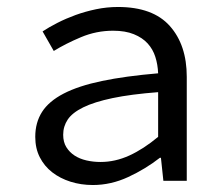

<svg xmlns="http://www.w3.org/2000/svg" viewBox="-20 -518 640 550"><path d="M246 12Q212 12 182 2.5Q152 -7 129.5 -24.5Q107 -42 94 -67.5Q81 -93 81 -126Q81 -167 100.5 -197.5Q120 -228 162.5 -250Q205 -272 272 -286Q339 -300 433 -308Q432 -333 425 -355Q418 -377 403 -393.5Q388 -410 363.5 -420Q339 -430 304 -430Q256 -430 212 -411.5Q168 -393 134 -372L102 -428Q120 -440 144.5 -452.5Q169 -465 196.5 -475Q224 -485 255 -491.5Q286 -498 318 -498Q418 -498 466.5 -443.5Q515 -389 515 -298V0H448L441 -66H438Q397 -34 347.5 -11Q298 12 246 12ZM268 -54Q310 -54 350.5 -72.5Q391 -91 433 -126V-254Q355 -248 302.5 -237Q250 -226 218.5 -210.5Q187 -195 174 -175.5Q161 -156 161 -132Q161 -111 170 -96.5Q179 -82 193.5 -72.5Q208 -63 227.5 -58.5Q247 -54 268 -54Z"/></svg>

Font: Source Code Pro
Style: Regular
Weight: 400
Monospace: yes
Designer: Paul D. Hunt, Teo Tuominen
Foundry: Adobe Systems Incorporated
Version: Version 2.030;PS 1.000;hotconv 16.6.51;makeotf.lib2.5.65220